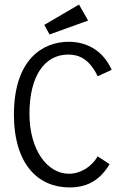

<svg xmlns="http://www.w3.org/2000/svg" viewBox="-20 -811 540 841"><path d="M197 -660 366 -721 326 -791 174 -702ZM285 10C366 10 420 -25 460 -92L408 -126C380 -79 332 -50 282 -50C186 -50 109 -156 109 -313C109 -476 174 -572 279 -572C326 -572 371 -553 408 -477L469 -505C437 -579 371 -628 281 -628C169 -628 41 -553 41 -308C42 -87 150 10 285 10Z"/></svg>

Font: Inconsolata Thin
Style: Regular
Weight: 100
Monospace: yes
Designer: Raph Levien, Cyreal, Brenton Simpson
Foundry: Raph Levien, Cyreal, Google
Version: Version 3.100